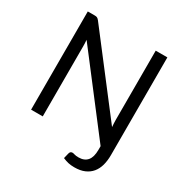

<svg xmlns="http://www.w3.org/2000/svg" viewBox="-200 -874 1164 1213"><g transform="rotate(30 382.0 -268.0)"><path d="M672 -716.5H587V-209C587 -201.7 587.2 -193.9 587.8 -185.8C588.2 -177.6 588.8 -169.2 589.5 -160.5L175 -700C172.3 -703.3 169.8 -706.1 167.5 -708.2C165.2 -710.4 162.8 -712.1 160.5 -713.2C158.2 -714.4 155.5 -715.2 152.5 -715.8C149.5 -716.2 145.8 -716.5 141.5 -716.5H91.5V0H176.5V-510.5C176.5 -517.5 176.3 -525 176 -533C175.7 -541 175.2 -549.2 174.5 -557.5L587 -20V6.5C587 42.2 579.8 68.6 565.2 85.8C550.8 102.9 529.3 111.5 501 111.5C488.3 111.5 478.5 110.3 471.5 108C464.5 105.7 458.8 104.5 454.5 104.5C450.2 104.5 446.2 105.6 442.5 107.8C438.8 109.9 436 114.7 434 122L424.5 161C439.2 167.3 453 171.9 466 174.8C479 177.6 493.5 179 509.5 179C538.2 179 562.8 174.6 583.2 165.8C603.8 156.9 620.6 144.5 633.8 128.5C646.9 112.5 656.6 93.3 662.8 71C668.9 48.7 672 23.8 672 -3.5Z"/></g></svg>

Font: LatoLatin
Style: Regular
Weight: 400
Designer: Lukasz Dziedzic with Adam Twardoch and Botio Nikoltchev
Foundry: tyPoland Lukasz Dziedzic
Version: Version 2.015; 2015-08-06; http://www.latofonts.com/